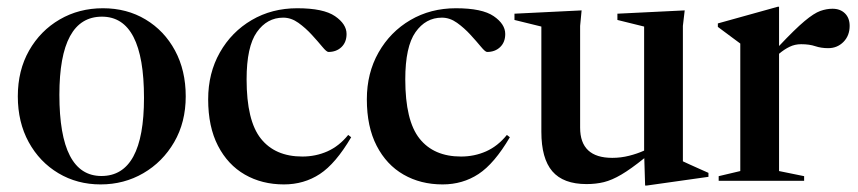

<svg xmlns="http://www.w3.org/2000/svg" viewBox="-20 -548 2602 582"><path d="M285 11Q214 11 157 -23Q100 -57 67 -117.2Q34 -177.5 34 -256Q34 -334.5 68.2 -394.8Q102.5 -455 161 -489Q219.5 -523 292 -523Q364.5 -523 421.2 -489Q478 -455 510.5 -394.8Q543 -334.5 543 -256Q543 -177.5 508 -117.2Q473 -57 414.5 -23Q356 11 285 11ZM287.5 -14.5Q416.5 -14.5 416.5 -251.5Q416.5 -497.5 289 -497.5Q160 -497.5 160 -260.5Q160 -14.5 287.5 -14.5Z M881 -523Q960.5 -523 995.5 -499Q1030.5 -475 1030.5 -445Q1030.5 -420 1015 -405.2Q999.5 -390.5 975.5 -390.5Q970 -390.5 957 -406.2Q944 -422 925.2 -442.5Q906.5 -463 884.5 -478.8Q862.5 -494.5 838.5 -494.5Q789.5 -494.5 758.5 -450.5Q727.5 -406.5 727.5 -307.5Q727.5 -182 770.8 -127.8Q814 -73.5 896.5 -73.5Q937 -73.5 972.5 -89.2Q1008 -105 1035.5 -139L1044.5 -132Q997.5 -52 949.5 -20.5Q901.5 11 840.5 11Q774 11 722.2 -18.8Q670.5 -48.5 640.8 -106Q611 -163.5 611 -247Q611 -326.5 646.5 -389Q682 -451.5 743 -487.2Q804 -523 881 -523Z M1362 -523Q1441.5 -523 1476.5 -499Q1511.5 -475 1511.5 -445Q1511.5 -420 1496 -405.2Q1480.5 -390.5 1456.5 -390.5Q1451 -390.5 1438 -406.2Q1425 -422 1406.2 -442.5Q1387.5 -463 1365.5 -478.8Q1343.5 -494.5 1319.5 -494.5Q1270.5 -494.5 1239.5 -450.5Q1208.5 -406.5 1208.5 -307.5Q1208.5 -182 1251.8 -127.8Q1295 -73.5 1377.5 -73.5Q1418 -73.5 1453.5 -89.2Q1489 -105 1516.5 -139L1525.5 -132Q1478.5 -52 1430.5 -20.5Q1382.5 11 1321.5 11Q1255 11 1203.2 -18.8Q1151.5 -48.5 1121.8 -106Q1092 -163.5 1092 -247Q1092 -326.5 1127.5 -389Q1163 -451.5 1224 -487.2Q1285 -523 1362 -523Z M1738.5 -161Q1738.5 -69.5 1836 -69.5Q1862 -69.5 1886.8 -75.8Q1911.5 -82 1932.5 -91.5V-467.5L1851.5 -487.5V-506.5L2055.5 -516.5L2050 -469.5V-59Q2056 -56 2070.5 -49.5Q2085 -43 2101 -35.8Q2117 -28.5 2127.5 -24V-12L1940 14.5H1935.5L1933 -68.5Q1892 -35.5 1863.5 -18.8Q1835 -2 1810.8 4Q1786.5 10 1758 10Q1687.5 10 1654.2 -28.8Q1621 -67.5 1621 -148.5V-467.5L1539.5 -487.5V-506.5L1743 -516.5L1738.5 -469.5Z M2503.5 -521.5Q2527 -521.5 2541.2 -507.5Q2555.5 -493.5 2555.5 -469.5Q2555.5 -440 2536.8 -421Q2518 -402 2490.5 -402Q2469 -402 2451.2 -408Q2433.5 -414 2408.5 -414Q2389.5 -414 2373.5 -406.2Q2357.5 -398.5 2341.5 -385V-29.5L2417.5 -14V0H2158.5V-14L2224 -29.5V-416Q2214.5 -423.5 2199 -434.5Q2183.5 -445.5 2156 -466.5V-477L2337.5 -527.5H2341.5V-408.5Q2390 -460 2418.8 -484Q2447.5 -508 2466.5 -514.8Q2485.5 -521.5 2503.5 -521.5Z"/></svg>

Font: Newsreader 72pt Medium
Style: Regular
Weight: 500
Designer: Hugues Gentile
Foundry: Production Type
Version: Version 1.003; ttfautohint (v1.8.3)